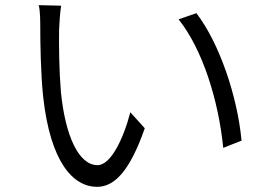

<svg xmlns="http://www.w3.org/2000/svg" viewBox="-20 -717 1040 744"><path d="M217 -695 130 -697C136 -675 136 -632 136 -610C136 -552 138 -430 147 -344C175 -87 264 7 356 7C422 7 482 -51 541 -220L485 -282C458 -178 409 -77 358 -77C285 -77 233 -190 216 -361C209 -445 208 -540 209 -602C210 -628 213 -673 217 -695ZM741 -666 672 -642C765 -526 827 -327 845 -144L916 -172C900 -344 830 -550 741 -666Z"/></svg>

Font: Source Han Sans JP Normal
Style: Regular
Weight: 350
Designer: Ryoko NISHIZUKA 西塚涼子 (kana, bopomofo & ideographs); Paul D. Hunt (Latin, Greek & Cyrillic); Sandoll Communications 산돌커뮤니
Foundry: Adobe
Version: Version 2.002;hotconv 1.0.116;makeotfexe 2.5.65601